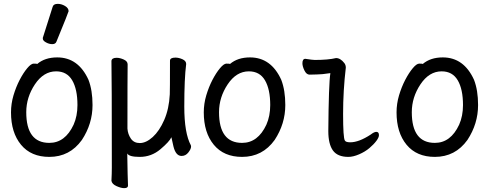

<svg xmlns="http://www.w3.org/2000/svg" viewBox="-20 -790 2540 996"><path d="M235.8 23.9Q141.1 23.9 89.1 -39.1Q37.1 -102.1 37.1 -207Q37.1 -252 50 -295.4Q63 -338.9 82 -375.5Q101.1 -412.1 121.1 -436Q141.1 -460 154.8 -460Q171.9 -460 172.9 -458Q212.9 -492.2 276.9 -492.2Q386.2 -492.2 439 -376Q460 -321.8 460 -245.1Q460 -147.9 404.8 -64Q341.8 23.9 235.8 23.9ZM235.8 -48.8Q317.9 -48.8 361.8 -143.1Q381.8 -188 381.8 -245.1Q381.8 -327.1 354.5 -373.5Q327.1 -419.9 271 -419.9Q206.1 -419.9 161.1 -352.5Q116.2 -285.2 116.2 -208Q116.2 -48.8 235.8 -48.8ZM251 -561Q234.9 -561 218.5 -570.1Q202.1 -579.1 202.1 -589.8Q202.1 -598.1 204.1 -600.1L252.9 -753.9Q256.8 -770 279.8 -770Q298.8 -770 317.4 -759Q335.9 -748 335.9 -731.9Q335.9 -728 272.9 -574.2Q268.1 -561 251 -561Z M624 186Q607.9 186 584.5 175.5Q561 165 558.1 147.9Q560.1 109.9 560.1 80.1Q560.1 -397 558.1 -474.1Q560.1 -490.2 585 -490.2Q602.1 -490.2 622.1 -481.2Q642.1 -472.2 642.1 -456.1Q641.1 -388.2 641.1 -123Q643.1 -94.2 658.9 -71Q674.8 -47.9 705.1 -47.9Q737.8 -47.9 772.5 -79.3Q807.1 -110.8 832 -168Q856.9 -225.1 860.8 -300.8Q861.8 -317.9 861.8 -475.1Q861.8 -491.2 890.1 -491.2Q907.2 -491.2 926.5 -482.7Q945.8 -474.1 945.8 -458Q936 -382.8 936 -236.8Q936 -99.1 970.2 -36.1L971.2 -29.8Q971.2 -17.1 957 1Q942.9 19 921.9 19Q892.1 19 879.9 -29.8L869.1 -78.1Q858.9 -55.2 812 -15.6Q765.1 23.9 705.1 23.9Q648.9 23.9 640.1 5.9Q642.1 131.8 644 172.9Q644 186 624 186Z M1235.8 23.9Q1141.1 23.9 1089.1 -39.1Q1037.1 -102.1 1037.1 -207Q1037.1 -252 1050 -295.4Q1063 -338.9 1082 -375.5Q1101.1 -412.1 1121.1 -436Q1141.1 -460 1154.8 -460Q1171.9 -460 1172.9 -458Q1212.9 -492.2 1276.9 -492.2Q1386.2 -492.2 1439 -376Q1460 -321.8 1460 -245.1Q1460 -147.9 1404.8 -64Q1341.8 23.9 1235.8 23.9ZM1235.8 -48.8Q1317.9 -48.8 1361.8 -143.1Q1381.8 -188 1381.8 -245.1Q1381.8 -327.1 1354.5 -373.5Q1327.1 -419.9 1271 -419.9Q1206.1 -419.9 1161.1 -352.5Q1116.2 -285.2 1116.2 -208Q1116.2 -48.8 1235.8 -48.8Z M1787.1 23.9Q1731 23.9 1707 -9.5Q1683.1 -43 1683.1 -109.9Q1685.1 -356.9 1693.8 -410.2H1689.9Q1649.9 -403.8 1624.5 -403.8Q1599.1 -403.8 1585.9 -402.8Q1569.8 -402.8 1559.3 -424.3Q1548.8 -445.8 1548.8 -461.9Q1548.8 -484.9 1564 -484.9Q1602.1 -479 1612.8 -479Q1683.1 -479 1723.1 -488.8Q1746.1 -488.8 1766.1 -462.9Q1773.9 -453.1 1773.9 -439Q1759.8 -319.8 1759.8 -199.2Q1759.8 -75.2 1769 -61Q1773.9 -51.8 1796.9 -51.8Q1841.8 -51.8 1902.8 -91.8Q1920.9 -106 1932.1 -106Q1945.8 -106 1945.8 -88.9Q1945.8 -77.1 1932.4 -59.1Q1918.9 -41 1896.5 -22Q1874 -2.9 1843 10.5Q1812 23.9 1787.1 23.9Z M2235.8 23.9Q2141.1 23.9 2089.1 -39.1Q2037.1 -102.1 2037.1 -207Q2037.1 -252 2050 -295.4Q2063 -338.9 2082 -375.5Q2101.1 -412.1 2121.1 -436Q2141.1 -460 2154.8 -460Q2171.9 -460 2172.9 -458Q2212.9 -492.2 2276.9 -492.2Q2386.2 -492.2 2439 -376Q2460 -321.8 2460 -245.1Q2460 -147.9 2404.8 -64Q2341.8 23.9 2235.8 23.9ZM2235.8 -48.8Q2317.9 -48.8 2361.8 -143.1Q2381.8 -188 2381.8 -245.1Q2381.8 -327.1 2354.5 -373.5Q2327.1 -419.9 2271 -419.9Q2206.1 -419.9 2161.1 -352.5Q2116.2 -285.2 2116.2 -208Q2116.2 -48.8 2235.8 -48.8Z"/></svg>

Font: LXGW WenKai Mono GB Screen
Style: Regular
Weight: 400
Monospace: yes
Designer: LXGW / Fontworks Inc.
Foundry: LXGW / Fontworks Inc.
Version: Version 1.510;January 18,2025